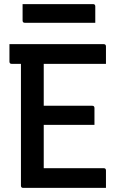

<svg xmlns="http://www.w3.org/2000/svg" viewBox="-20 -915 590 935"><path d="M93 0Q82 0 82 -11V-604H37Q26 -604 26 -615V-700H485Q496 -700 496 -689V-604H193V-400H429Q440 -400 440 -389V-307H193V-96H485Q496 -96 496 -85V0ZM90 -895H433Q444 -895 444 -884V-804H101Q90 -804 90 -815Z"/></svg>

Font: Recursive Sn Lnr St Med
Style: Regular
Weight: 500
Version: Version 1.085;hotconv 1.1.0;makeotfexe 2.6.0; ttfautohint (v